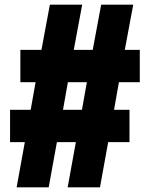

<svg xmlns="http://www.w3.org/2000/svg" viewBox="-20 -800 640 820"><path d="M407 0H269L304 -193H223L188 0H51L86 -193H23V-331H111L132 -449H67V-587H157L193 -780H331L295 -587H376L412 -780H549L513 -587H577V-449H488L467 -331H533V-193H442ZM330 -331 351 -449H270L249 -331Z"/></svg>

Font: Tanohe Sans
Style: Bold
Weight: 700
Designer: Village Type and Design LLC & Cristiano Sobral
Foundry: Cooper Hewitt Smithsonian Design Museum
Version: Version 1.00;September 29, 2021;FontCreator 13.0.0.2655 64-b